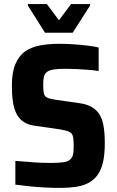

<svg xmlns="http://www.w3.org/2000/svg" viewBox="-20 -910 571 938"><path d="M273 8Q239 8 199.5 6Q160 4 122.5 0Q85 -4 55 -8V-124Q88 -122 119.5 -119Q151 -116 179 -115Q207 -114 227 -114Q267 -114 290 -117.5Q313 -121 323 -131Q331 -138 334.5 -147.5Q338 -157 339 -169.5Q340 -182 340 -197Q340 -220 338 -235Q336 -250 329 -258Q322 -266 307 -270.5Q292 -275 267 -279L147 -296Q115 -301 94 -315.5Q73 -330 60.5 -354.5Q48 -379 43 -413.5Q38 -448 38 -492Q38 -556 55 -596.5Q72 -637 102.5 -658.5Q133 -680 175.5 -688Q218 -696 269 -696Q305 -696 341 -693.5Q377 -691 409 -687Q441 -683 462 -678V-563Q439 -567 411.5 -569Q384 -571 355.5 -572.5Q327 -574 300 -574Q264 -574 242.5 -570.5Q221 -567 210 -559Q198 -550 194.5 -535Q191 -520 191 -497Q191 -470 194 -455Q197 -440 209.5 -433.5Q222 -427 249 -423L362 -407Q388 -404 409 -396Q430 -388 447 -373.5Q464 -359 475 -333Q481 -320 484.5 -302Q488 -284 490 -261.5Q492 -239 492 -211Q492 -155 483 -116.5Q474 -78 455.5 -53.5Q437 -29 410.5 -15.5Q384 -2 349.5 3Q315 8 273 8ZM200 -750 116 -883V-890H209L268 -811L327 -890H420V-883L335 -750Z"/></svg>

Font: Saira SemiCondensed
Style: Bold
Weight: 700
Width: 4
Designer: Hector Gatti with collaboration of the Omnibus-Type team
Foundry: Omnibus-Type
Version: Version 1.101